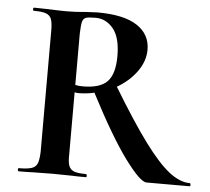

<svg xmlns="http://www.w3.org/2000/svg" viewBox="-48 -679 800 730"><g transform="rotate(5 352.5 -314.0)"><path d="M701 0H537Q513 0 453.5 -80.5Q394 -161 310 -323Q282 -316 248 -316Q243 -316 235 -318V-81Q234 -52 239.5 -37.5Q245 -23 259.5 -17.5Q274 -12 304 -12Q308 -12 308.5 -6Q309 0 305 0Q271 0 253 -1L179 -2L104 -1Q84 0 50 0Q46 0 45.5 -6Q45 -12 49 -12Q82 -12 98 -17.5Q114 -23 119.5 -37.5Q125 -52 126 -81V-544Q126 -574 120.5 -588Q115 -602 100 -607.5Q85 -613 54 -613Q50 -613 50 -619Q50 -625 54 -625L107 -624Q151 -622 179 -622Q213 -622 253 -626Q285 -628 295 -628Q396 -628 446.5 -595Q497 -562 497 -503Q497 -460 468.5 -420Q440 -380 393 -353Q471 -224 525.5 -150.5Q580 -77 621.5 -44.5Q663 -12 701 -12Q704 -12 704.5 -6Q705 0 701 0ZM264 -343Q330 -343 357.5 -372Q385 -401 385 -469Q385 -540 357.5 -573.5Q330 -607 290 -607Q263 -607 253 -603.5Q243 -600 239.5 -587.5Q236 -575 235 -542V-346Q247 -343 264 -343Z"/></g></svg>

Font: Cormorant Upright
Style: Bold
Weight: 700
Designer: Christian Thalmann (Catharsis Fonts)
Foundry: Catharsis Fonts
Version: Version 3.302